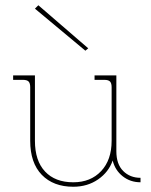

<svg xmlns="http://www.w3.org/2000/svg" viewBox="-20 -694 575 731"><path d="M259 17Q183 17 139 -28.5Q95 -74 95 -158V-362Q95 -377 89 -383.5Q83 -390 67 -390H30V-407H113V-158Q113 -82 151.5 -41Q190 0 259 0Q325 0 365 -42.5Q405 -85 405 -158V-362Q405 -377 399 -383.5Q393 -390 377 -390H340V-407H423V-118Q423 -69 449 -43Q475 -17 515 -17V0Q476 0 447 -23Q418 -46 409 -83Q394 -39 353.5 -11Q313 17 259 17ZM305 -501 113 -661 126 -674 316 -510Z"/></svg>

Font: Grandiflora One
Style: Regular
Weight: 400
Designer: Haesung Cho
Foundry: JAMO
Version: Version 1.000; ttfautohint (v1.8.4.7-5d5b);gftools[0.9.28]